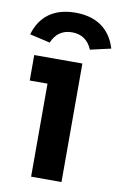

<svg xmlns="http://www.w3.org/2000/svg" viewBox="-82 -761 514 809"><g transform="rotate(10 174.5 -356.5)"><path d="M110 0H240V-507H34V-398H110ZM175 -713C81 -713 24 -667 2 -590L89 -570C105 -608 133 -629 175 -629C217 -629 245 -608 261 -570L349 -590C326 -667 269 -713 175 -713Z"/></g></svg>

Font: Finlandica SemiBold
Style: Regular
Weight: 600
Designer: Niklas Ekholm, Juho Hiilivirta, Jaakko Suomalainen
Foundry: Helsinki Type Studio
Version: Version 2.000;Glyphs 3.2 (3202)